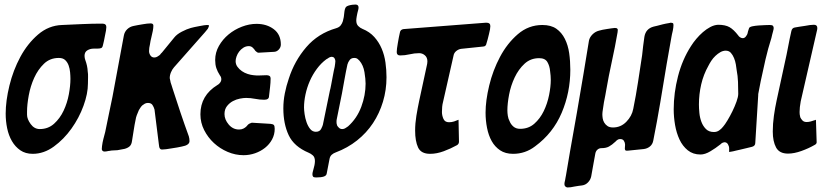

<svg xmlns="http://www.w3.org/2000/svg" viewBox="-20 -672 3667 845"><path d="M124 5Q92 5 69.5 -10.5Q47 -26 32.5 -51Q18 -76 11.5 -107.5Q5 -139 5 -172Q5 -228 21.5 -295.5Q38 -363 69.5 -421.5Q101 -480 147.5 -520Q194 -560 253 -562Q298 -564 342 -566Q386 -568 430 -568Q448 -568 448 -553Q448 -541 442 -515Q440 -503 437.5 -492Q435 -481 433 -473Q431 -463 425.5 -460.5Q420 -458 406 -458H392Q377 -458 364.5 -450.5Q352 -443 352 -426Q352 -421 353 -416.5Q354 -412 355 -409Q365 -382 366 -358Q368 -346 367.5 -333Q367 -320 367 -304Q367 -260 347.5 -206.5Q328 -153 294.5 -106Q261 -59 217 -27Q173 5 124 5ZM155 -104Q192 -104 218 -127.5Q244 -151 260 -185Q276 -219 283 -257Q290 -295 290 -325Q290 -338 288.5 -354Q287 -370 282 -384Q277 -398 267 -407.5Q257 -417 239 -417Q200 -417 173.5 -391.5Q147 -366 130.5 -329.5Q114 -293 106.5 -252Q99 -211 99 -181V-167Q99 -148 115 -126Q131 -104 155 -104Z M900 -560Q900 -556 895 -546Q892 -542 889 -538.5Q886 -535 882 -530L746 -376Q738 -367 732.5 -354Q727 -341 727 -328Q727 -327 729 -319Q729 -317 731 -309Q733 -304 735 -297Q737 -290 740 -281Q757 -228 774.5 -176Q792 -124 811 -72Q814 -62 814 -51Q814 -33 780 -27Q772 -25 760 -23Q748 -21 735 -19Q707 -14 694 -14Q689 -14 687.5 -15Q686 -16 684 -18Q680 -23 679 -38L660 -190Q657 -201 651 -210Q645 -219 631 -219Q623 -219 617 -215.5Q611 -212 606 -208Q601 -203 597.5 -197.5Q594 -192 591 -187Q586 -176 582 -165Q578 -154 577 -146Q572 -123 568.5 -99Q565 -75 561 -52Q559 -36 551 -28.5Q543 -21 529 -17Q521 -15 513 -14Q505 -13 497 -11Q488 -10 479 -10Q470 -10 462 -8Q458 -8 450 -6Q448 -6 445.5 -5.5Q443 -5 441 -5Q434 -5 431 -8.5Q428 -12 428 -16Q428 -24 429 -29Q431 -45 435 -60.5Q439 -76 443 -91Q451 -130 459 -169Q467 -208 475 -246L525 -515Q528 -532 540 -543.5Q552 -555 569 -558Q577 -560 586.5 -561.5Q596 -563 607 -565Q618 -567 627 -568Q636 -569 643 -569Q655 -569 655 -559Q655 -549 652.5 -536Q650 -523 646 -507Q644 -499 642.5 -492Q641 -485 640 -477Q638 -469 637 -461.5Q636 -454 636 -447Q636 -437 642 -428Q648 -419 659 -419Q667 -419 673 -423Q679 -427 682 -429Q684 -431 685.5 -432.5Q687 -434 688 -436Q693 -441 693 -441Q707 -458 720 -474Q733 -490 747 -507Q758 -521 780 -532.5Q802 -544 820 -549Q827 -551 836.5 -553Q846 -555 857 -557Q882 -562 891 -562Q898 -562 900 -560Z M1088 -132 1170 -127Q1181 -126 1185 -122Q1189 -118 1189 -105Q1189 -80 1177.5 -58.5Q1166 -37 1146.5 -21.5Q1127 -6 1102.5 2.5Q1078 11 1052 11Q1016 11 982 -3.5Q948 -18 921.5 -42.5Q895 -67 878.5 -99.5Q862 -132 862 -169Q862 -252 937 -298Q939 -299 941 -300.5Q943 -302 945 -304Q954 -313 954 -323Q954 -333 948 -340Q937 -357 932 -372.5Q927 -388 927 -408Q927 -441 943.5 -470Q960 -499 986 -520.5Q1012 -542 1044.5 -554.5Q1077 -567 1109 -567Q1154 -567 1185 -543.5Q1216 -520 1216 -476Q1216 -464 1207.5 -454.5Q1199 -445 1188 -444L1118 -440Q1112 -440 1104 -448Q1099 -456 1092 -462.5Q1085 -469 1075 -469Q1062 -469 1051 -462Q1040 -455 1032.5 -445Q1025 -435 1021 -423.5Q1017 -412 1017 -403Q1017 -389 1025 -378Q1033 -367 1044.5 -359Q1056 -351 1070 -346.5Q1084 -342 1096 -341Q1110 -339 1124 -340Q1138 -341 1153 -341Q1171 -341 1171 -327Q1171 -309 1168.5 -288Q1166 -267 1164 -249Q1164 -233 1143 -233Q1123 -233 1103 -237Q1083 -241 1063 -241Q1052 -241 1036 -238Q1020 -235 1005 -227Q990 -219 979 -205Q968 -191 968 -170Q968 -146 986.5 -124Q1005 -102 1032 -102Q1043 -102 1051 -106Q1059 -110 1064 -115Q1066 -117 1068 -119.5Q1070 -122 1072 -124Q1074 -125 1075 -126Q1076 -127 1078 -128Z M1355 95Q1355 90 1356.5 84.5Q1358 79 1360 71Q1361 67 1362 63Q1363 59 1364 55Q1366 45 1366 37Q1366 20 1357 12Q1348 4 1338 0Q1274 -27 1250.5 -77Q1227 -127 1227 -195Q1227 -228 1233.5 -261Q1240 -294 1251 -326Q1276 -404 1328 -464.5Q1380 -525 1460 -548Q1473 -552 1479.5 -560.5Q1486 -569 1489 -579Q1491 -585 1493 -597Q1494 -601 1494 -605Q1494 -609 1495 -614Q1497 -636 1503.5 -642Q1510 -648 1530 -651Q1534 -651 1537.5 -651.5Q1541 -652 1544 -652Q1558 -652 1558 -639Q1558 -634 1556.5 -628.5Q1555 -623 1553 -615L1550 -600Q1548 -588 1548 -582Q1548 -566 1556.5 -557.5Q1565 -549 1575 -545Q1607 -532 1627.5 -509Q1648 -486 1660 -457.5Q1672 -429 1676.5 -396.5Q1681 -364 1681 -332Q1681 -276 1665.5 -224.5Q1650 -173 1621.5 -130Q1593 -87 1551.5 -54Q1510 -21 1457 -1Q1448 2 1440 9Q1432 16 1430 29L1418 91Q1417 101 1405 105Q1393 109 1371 109Q1361 109 1358 105.5Q1355 102 1355 95ZM1370 -92Q1387 -92 1393.5 -105Q1400 -118 1401 -123Q1409 -161 1416.5 -198.5Q1424 -236 1432 -274Q1434 -280 1437.5 -299Q1441 -318 1445 -339Q1447 -350 1449 -360Q1451 -370 1453 -378Q1455 -390 1455 -392Q1456 -398 1456 -403Q1456 -408 1452.5 -415Q1449 -422 1438 -422Q1437 -422 1432.5 -420.5Q1428 -419 1423 -415Q1417 -411 1416 -411Q1393 -394 1374.5 -369Q1356 -344 1343.5 -315.5Q1331 -287 1324.5 -256.5Q1318 -226 1318 -199Q1318 -188 1320.5 -170Q1323 -152 1329 -134.5Q1335 -117 1345 -104.5Q1355 -92 1370 -92ZM1464 -119Q1467 -114 1472.5 -109Q1478 -104 1486 -104Q1495 -104 1503 -110L1512 -116Q1551 -151 1570 -202Q1589 -253 1589 -304Q1589 -324 1584 -354.5Q1579 -385 1562 -405Q1560 -407 1554.5 -412Q1549 -417 1539 -417Q1526 -417 1519 -408Q1512 -399 1509 -388Q1502 -356 1496.5 -324.5Q1491 -293 1485 -261L1462 -147Q1461 -143 1461 -135Q1461 -132 1461.5 -128Q1462 -124 1464 -119Z M1998 -145 2000 -49Q2000 -38 1991 -33Q1964 -18 1933 -6.5Q1902 5 1873 5Q1833 5 1820 -23Q1807 -51 1807 -97Q1807 -129 1812.5 -162.5Q1818 -196 1825 -229L1860 -391Q1860 -393 1860.5 -396Q1861 -399 1861 -402Q1861 -419 1850 -428.5Q1839 -438 1825 -438Q1804 -438 1783 -433Q1762 -428 1741 -428Q1726 -428 1726 -443Q1726 -455 1731 -483Q1733 -496 1735.5 -508Q1738 -520 1740 -529Q1742 -542 1756 -544L2117 -572H2122Q2138 -572 2138 -557Q2138 -545 2132 -522Q2126 -496 2121 -481Q2119 -467 2105 -467L2009 -457Q1997 -455 1987.5 -447Q1978 -439 1976 -427L1930 -224Q1927 -213 1926 -201.5Q1925 -190 1925 -179Q1925 -164 1931.5 -149Q1938 -134 1956 -134Q1968 -134 1978.5 -137.5Q1989 -141 1998 -145Z M2238 5Q2204 5 2181 -10.5Q2158 -26 2144 -51Q2130 -76 2123.5 -109Q2117 -142 2117 -176Q2117 -229 2133 -295.5Q2149 -362 2180.5 -421.5Q2212 -481 2259 -521.5Q2306 -562 2367 -562Q2405 -562 2428.5 -545.5Q2452 -529 2466 -501Q2480 -473 2485 -438Q2490 -403 2490 -365Q2490 -265 2452 -175.5Q2414 -86 2335 -28Q2292 5 2238 5ZM2223 -138Q2228 -125 2239.5 -115Q2251 -105 2269 -105Q2306 -105 2331.5 -127.5Q2357 -150 2373 -183Q2389 -216 2396.5 -253.5Q2404 -291 2404 -320Q2404 -338 2401 -359Q2399 -382 2389 -399Q2379 -416 2353 -416Q2315 -416 2288.5 -391.5Q2262 -367 2245 -331Q2228 -295 2220.5 -255.5Q2213 -216 2213 -186Q2213 -175 2215 -162Q2217 -149 2223 -138Z M2478 153Q2473 153 2468.5 149Q2464 145 2464 138Q2464 132 2467 121Q2468 115 2469 109.5Q2470 104 2471 99L2489 -7Q2504 -92 2519 -176.5Q2534 -261 2548 -347L2572 -493Q2575 -508 2587.5 -520.5Q2600 -533 2616 -537Q2622 -539 2632 -541Q2642 -543 2652.5 -544.5Q2663 -546 2672.5 -547.5Q2682 -549 2686 -549Q2694 -549 2696.5 -546Q2699 -543 2699 -541Q2699 -539 2698.5 -536Q2698 -533 2698 -530Q2687 -466 2673 -402.5Q2659 -339 2648 -275Q2647 -267 2644 -252.5Q2641 -238 2638 -222Q2636 -207 2633.5 -192Q2631 -177 2631 -169Q2631 -161 2632.5 -151Q2634 -141 2639.5 -132Q2645 -123 2654 -117Q2663 -111 2678 -111Q2712 -111 2736.5 -136Q2761 -161 2767 -193Q2779 -252 2788 -311Q2797 -370 2806 -429Q2808 -449 2810.5 -469.5Q2813 -490 2816 -510Q2822 -546 2857 -555Q2861 -556 2872 -558.5Q2883 -561 2897 -565Q2904 -567 2910.5 -568Q2917 -569 2922 -570Q2925 -571 2927 -571Q2929 -571 2931 -572Q2937 -572 2940.5 -570.5Q2944 -569 2944 -562Q2944 -552 2941 -537Q2939 -529 2937.5 -522Q2936 -515 2935 -509L2914 -390Q2900 -305 2886 -221.5Q2872 -138 2855 -53Q2852 -37 2840.5 -27.5Q2829 -18 2813 -16Q2796 -14 2778.5 -12.5Q2761 -11 2744 -9Q2734 -8 2732 -11Q2730 -14 2730 -18Q2730 -23 2730.5 -27Q2731 -31 2731 -35Q2731 -44 2726 -52Q2721 -60 2710 -60Q2704 -60 2700 -58Q2696 -56 2694 -54Q2694 -54 2689 -49Q2673 -34 2660 -27Q2647 -20 2627 -20Q2617 -20 2609.5 -13.5Q2602 -7 2600 4Q2595 29 2591 53.5Q2587 78 2582 104Q2579 119 2568 130.5Q2557 142 2542 144Q2535 145 2526.5 146Q2518 147 2508 149Q2500 151 2492 152Q2484 153 2478 153Z M3189 -3V-21Q3189 -27 3184 -36.5Q3179 -46 3168 -46Q3166 -46 3164 -45Q3161 -45 3154 -40Q3153 -38 3147 -34Q3131 -21 3107 -6.5Q3083 8 3063 8Q3030 8 3007 -10.5Q2984 -29 2970.5 -58Q2957 -87 2951 -122Q2945 -157 2945 -191Q2945 -263 2964 -336.5Q2983 -410 3021 -469Q3031 -485 3044.5 -501Q3058 -517 3073.5 -530.5Q3089 -544 3106 -553Q3123 -562 3140 -563Q3172 -563 3190.5 -552.5Q3209 -542 3229 -516Q3231 -512 3237 -508Q3243 -504 3249 -504Q3257 -504 3263 -512Q3269 -520 3270 -525Q3272 -535 3274 -540Q3276 -546 3277 -549Q3280 -554 3292.5 -556.5Q3305 -559 3320 -560Q3335 -561 3348.5 -561.5Q3362 -562 3368 -562Q3379 -562 3382 -558Q3385 -554 3385 -549Q3385 -547 3384.5 -543.5Q3384 -540 3382 -533Q3380 -527 3378.5 -520Q3377 -513 3375 -505Q3360 -458 3349 -410.5Q3338 -363 3328 -315L3317 -258V-254L3304 -43Q3304 -30 3290 -26Q3282 -24 3267.5 -20.5Q3253 -17 3236 -13Q3228 -11 3220.5 -9.5Q3213 -8 3206 -6Q3191 -3 3189 -3ZM3122 -91Q3135 -91 3145 -98Q3155 -105 3162 -114Q3170 -123 3181.5 -142Q3193 -161 3203.5 -182.5Q3214 -204 3221.5 -225Q3229 -246 3229 -259Q3229 -285 3228 -311.5Q3227 -338 3222 -364Q3221 -374 3218.5 -388.5Q3216 -403 3210.5 -416.5Q3205 -430 3196.5 -439.5Q3188 -449 3174 -449Q3162 -449 3150.5 -442.5Q3139 -436 3128.5 -426Q3118 -416 3110.5 -404.5Q3103 -393 3098 -383Q3076 -344 3066 -300.5Q3056 -257 3056 -212Q3056 -196 3058 -175Q3060 -154 3067 -135.5Q3074 -117 3087 -104Q3100 -91 3122 -91Z M3571 -145 3574 -50Q3576 -39 3565 -34Q3539 -19 3507 -7.5Q3475 4 3448 4Q3410 4 3395.5 -23Q3381 -50 3381 -93Q3381 -127 3386 -162.5Q3391 -198 3398 -230Q3407 -272 3416 -313Q3425 -354 3434 -396Q3442 -431 3448.5 -466Q3455 -501 3463 -536Q3466 -549 3478 -551Q3487 -553 3498.5 -554.5Q3510 -556 3522 -558Q3547 -563 3562 -563Q3577 -563 3577 -549Q3577 -543 3576 -540L3504 -226Q3499 -199 3499 -179Q3499 -175 3499.5 -169Q3500 -163 3502 -156Q3505 -149 3511.5 -142Q3518 -135 3530 -135Q3538 -135 3546 -137Q3550 -138 3553 -139Q3556 -140 3559 -141Q3561 -142 3564 -142.5Q3567 -143 3569 -144Q3570 -144 3570 -144.5Q3570 -145 3571 -145Z"/></svg>

Font: Bangerz
Style: Regular
Weight: 400
Designer: vernon adams
Foundry: Vernon Adams
Version: Version 2.10;February 7, 2025;FontCreator 13.0.0.2683 64-bit